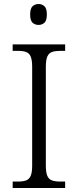

<svg xmlns="http://www.w3.org/2000/svg" viewBox="-20 -935 388 955"><path d="M43 0V-32H70Q94 -32 109.5 -37.5Q125 -43 132.5 -60Q140 -77 140 -111V-603Q140 -637 132.5 -654Q125 -671 109.5 -676.5Q94 -682 70 -682H43V-714H304V-682H278Q255 -682 239 -676.5Q223 -671 215.5 -654Q208 -637 208 -603V-111Q208 -77 215.5 -60Q223 -43 239 -37.5Q255 -32 278 -32H304V0ZM172 -811Q154 -811 142 -822Q130 -833 130 -863Q130 -893 142 -904Q154 -915 172 -915Q189 -915 201 -904Q213 -893 213 -863Q213 -833 201 -822Q189 -811 172 -811Z"/></svg>

Font: Noto Serif Armenian Light
Style: Regular
Weight: 300
Version: Version 2.007